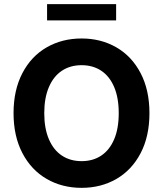

<svg xmlns="http://www.w3.org/2000/svg" viewBox="-20 -904 793 934"><path d="M377 9.8Q282.2 9.8 207 -33.7Q131.8 -77.1 88.9 -159.4Q45.9 -241.7 45.9 -353.5Q45.9 -465.8 88.9 -548.1Q131.8 -630.4 207 -673.6Q282.2 -716.8 377 -716.8Q471.2 -716.8 546.1 -673.6Q621.1 -630.4 664.1 -548.1Q707 -465.8 707 -353.5Q707 -241.2 664.1 -158.9Q621.1 -76.7 546.1 -33.4Q471.2 9.8 377 9.8ZM377 -586.9Q321.8 -586.9 281 -559.8Q240.2 -532.7 217.8 -480.2Q195.3 -427.7 195.3 -353.5Q195.3 -279.3 217.8 -226.8Q240.2 -174.3 281 -147.2Q321.8 -120.1 377 -120.1Q432.1 -120.1 472.7 -147.2Q513.2 -174.3 535.4 -226.6Q557.6 -278.8 557.6 -353.5Q557.6 -428.2 535.4 -480.5Q513.2 -532.7 472.7 -559.8Q432.1 -586.9 377 -586.9ZM544.9 -804.7H209V-883.8H544.9Z"/></svg>

Font: Pretendard Std
Style: Bold
Weight: 700
Designer: Base glyphs from Inter by Rasmus Andersson; Hangeul glyphs from Noto Sans CJK(Source Han Sans) by Jang Soo-young and Kan
Foundry: Kil Hyung-jin
Version: Version 1.309